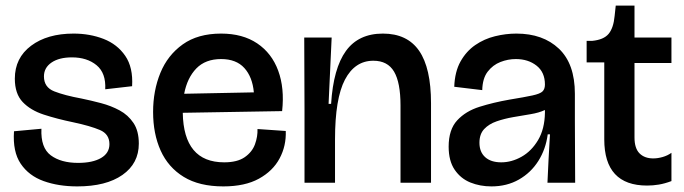

<svg xmlns="http://www.w3.org/2000/svg" viewBox="-20 -653 2445 686"><path d="M256 13Q189 13 136 -6Q83 -25 54 -68Q25 -111 30 -184L128 -193Q125 -125 161.5 -98Q198 -71 259 -71Q311 -71 341 -88.5Q371 -106 371 -138Q371 -174 337 -188.5Q303 -203 242 -216Q184 -228 136.5 -243.5Q89 -259 61 -288.5Q33 -318 33 -372Q33 -446 91 -489.5Q149 -533 243 -533Q301 -533 350 -514Q399 -495 427.5 -453.5Q456 -412 452 -345L356 -334Q359 -392 325 -420Q291 -448 237 -448Q191 -448 164 -429.5Q137 -411 137 -380Q137 -341 174 -326.5Q211 -312 271 -301Q305 -294 341 -284.5Q377 -275 407.5 -258.5Q438 -242 457 -213.5Q476 -185 476 -140Q476 -69 417.5 -28Q359 13 256 13Z M778 13Q692 13 636.5 -21Q581 -55 554 -115Q527 -175 527 -253Q527 -329 553 -392.5Q579 -456 633 -494.5Q687 -533 770 -533Q847 -533 899 -498Q951 -463 974 -400.5Q997 -338 988 -256L633 -250Q636 -73 781 -73Q828 -73 854.5 -91.5Q881 -110 891 -137.5Q901 -165 900 -192L1001 -185Q1003 -132 979 -87Q955 -42 905 -14.5Q855 13 778 13ZM770 -442Q714 -442 681.5 -408.5Q649 -375 638 -318L887 -323Q882 -378 853 -410Q824 -442 770 -442Z M1068 0V-259L1067 -519H1165L1154 -282H1163Q1171 -409 1216 -471Q1261 -533 1348 -533Q1435 -533 1477.5 -471.5Q1520 -410 1520 -284V0H1411V-276Q1411 -358 1388 -397Q1365 -436 1314 -436Q1248 -436 1212.5 -368.5Q1177 -301 1177 -155V0Z M1736 13Q1695 13 1660.5 -1Q1626 -15 1604.5 -46.5Q1583 -78 1583 -129Q1583 -190 1613.5 -223Q1644 -256 1693.5 -271.5Q1743 -287 1800 -297Q1855 -306 1882.5 -312Q1910 -318 1918.5 -326.5Q1927 -335 1927 -351Q1927 -395 1897 -418.5Q1867 -442 1823 -442Q1795 -442 1768 -431.5Q1741 -421 1722.5 -397Q1704 -373 1703 -331L1603 -343Q1605 -397 1625.5 -433.5Q1646 -470 1678 -492Q1710 -514 1748.5 -523.5Q1787 -533 1825 -533Q1920 -533 1977 -479Q2034 -425 2034 -318V-221Q2034 -166 2034.5 -110.5Q2035 -55 2035 0H1936Q1938 -43 1940 -84.5Q1942 -126 1945 -173H1937Q1930 -120 1903.5 -78Q1877 -36 1834 -11.5Q1791 13 1736 13ZM1771 -73Q1808 -73 1843.5 -93Q1879 -113 1902.5 -152.5Q1926 -192 1927 -250V-260Q1906 -250 1875.5 -245Q1845 -240 1813.5 -234.5Q1782 -229 1754.5 -219.5Q1727 -210 1710 -192Q1693 -174 1693 -143Q1693 -110 1713.5 -91.5Q1734 -73 1771 -73Z M2292 10Q2139 10 2139 -155V-430H2076V-507H2096Q2137 -511 2154.5 -532Q2172 -553 2176 -596L2180 -633H2247V-519H2379V-428H2247V-162Q2247 -123 2265 -105Q2283 -87 2314 -87Q2330 -87 2347.5 -92Q2365 -97 2379 -107V-6Q2355 3 2334 6.5Q2313 10 2292 10Z"/></svg>

Font: Bricolage Grotesque 96pt Medium
Style: Regular
Weight: 500
Designer: Mathieu Triay
Foundry: Atelier Triay
Version: Version 1.001; ttfautohint (v1.8.4.7-5d5b);gftools[0.9.33.de